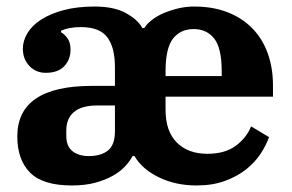

<svg xmlns="http://www.w3.org/2000/svg" viewBox="-20 -556 894 588"><path d="M200 12Q111 12 72 -27.5Q33 -67 33 -138Q33 -293 262 -293H332V-350Q332 -411 308.5 -442Q285 -473 228 -473Q208 -473 193 -470Q178 -467 167 -462V-457Q177 -452 186.5 -439Q196 -426 196 -404Q196 -374 177 -353.5Q158 -333 120 -333Q90 -333 70 -354Q50 -375 50 -407Q50 -431 64 -454.5Q78 -478 106 -496Q134 -514 175 -525Q216 -536 270 -536Q329 -536 365.5 -516Q402 -496 416 -470H422Q429 -482 444 -494Q459 -506 479.5 -515Q500 -524 524.5 -530Q549 -536 575 -536Q631 -536 675.5 -519Q720 -502 751.5 -470.5Q783 -439 799.5 -394Q816 -349 816 -294V-260H487V-220Q487 -154 521.5 -119.5Q556 -85 615 -85Q669 -85 702 -109.5Q735 -134 749 -169L804 -136Q795 -111 778 -85Q761 -59 734 -37.5Q707 -16 669 -2Q631 12 582 12Q518 12 466.5 -13Q415 -38 392 -78H386Q378 -63 363.5 -47Q349 -31 326 -18Q303 -5 272 3.5Q241 12 200 12ZM252 -78Q289 -78 310.5 -95Q332 -112 332 -154V-233H278Q230 -233 206.5 -213Q183 -193 183 -156V-140Q183 -108 202 -93Q221 -78 252 -78ZM487 -323H659V-337Q659 -409 636 -438Q613 -467 573 -467Q533 -467 510 -438Q487 -409 487 -337Z"/></svg>

Font: IBM Plex Serif
Style: Bold
Weight: 700
Designer: Mike Abbink, Paul van der Laan, Pieter van Rosmalen
Foundry: Bold Monday
Version: Version 2.008